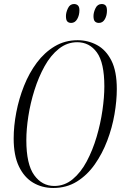

<svg xmlns="http://www.w3.org/2000/svg" viewBox="-20 -924 612 955"><path d="M245 11Q189 11 144.5 -15.5Q100 -42 74 -96.5Q48 -151 48 -235Q48 -297 61 -365Q74 -433 99.5 -497Q125 -561 163 -612Q201 -663 252 -693.5Q303 -724 366 -724Q418 -724 462.5 -700Q507 -676 534 -623Q561 -570 561 -481Q561 -423 549.5 -356Q538 -289 513.5 -224.5Q489 -160 451.5 -106.5Q414 -53 362.5 -21Q311 11 245 11ZM250 1Q301 1 341.5 -32.5Q382 -66 411.5 -121.5Q441 -177 460.5 -243Q480 -309 489.5 -375Q499 -441 499 -494Q499 -612 462 -663Q425 -714 364 -714Q314 -714 273 -681.5Q232 -649 202 -595Q172 -541 151.5 -476Q131 -411 121 -346Q111 -281 111 -227Q111 -107 150 -53Q189 1 250 1ZM472 -810Q460 -810 452.5 -817Q445 -824 445 -844Q445 -862 455 -883Q465 -904 486 -904Q498 -904 505 -897Q512 -890 512 -871Q512 -847 501.5 -828.5Q491 -810 472 -810ZM334 -810Q322 -810 315 -817Q308 -824 308 -844Q308 -862 318 -883Q328 -904 348 -904Q360 -904 367.5 -897Q375 -890 375 -873Q375 -848 364 -829Q353 -810 334 -810Z"/></svg>

Font: Noto Serif Display ExtraCondensed Light
Style: Italic
Weight: 300
Width: 2
Italic angle: -12°
Designer: Monotype Design Team
Foundry: Monotype Imaging Inc.
Version: Version 2.009